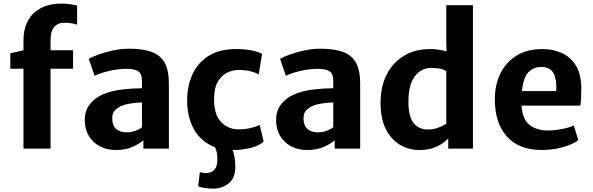

<svg xmlns="http://www.w3.org/2000/svg" viewBox="-20 -842 3358 1088"><path d="M113 0V-452.5H38.5V-540L113 -557V-610.5Q113 -671.5 132 -712.2Q151 -753 182 -777Q213 -801 250 -811.2Q287 -821.5 323.5 -821.5Q358.5 -821.5 383.2 -817.5Q408 -813.5 417 -811V-702Q405.5 -706.5 387.5 -709.8Q369.5 -713 340.5 -713Q308 -713 287.2 -689.2Q266.5 -665.5 266.5 -615V-557H394V-452.5H266.5V0Z M638 8Q558.5 8 509.5 -39.2Q460.5 -86.5 460.5 -163Q460.5 -213.5 488.2 -250.2Q516 -287 563.5 -307.5Q612.5 -328 673.2 -335Q734 -342 784.5 -342V-383Q784.5 -425.5 762 -438.8Q739.5 -452 697.5 -452Q650 -452 598.2 -440Q546.5 -428 516 -412.5L483 -508.5Q499.5 -518.5 535.8 -532Q572 -545.5 618.5 -555.8Q665 -566 712 -566Q789 -566 838.8 -548Q888.5 -530 912.8 -487Q937 -444 937 -368V0H792.5V-47Q770 -27 730.5 -9.5Q691 8 638 8ZM616 -171Q616 -130.5 638.2 -111.2Q660.5 -92 696.5 -92Q724 -92 750.5 -102.2Q777 -112.5 784.5 -121.5V-261.5Q757 -261 721.8 -255.8Q686.5 -250.5 666 -241Q646.5 -232 631.2 -217Q616 -202 616 -171Z M1040.5 -272.5Q1040.5 -354.5 1070.5 -420.5Q1100.5 -486.5 1161.8 -525.2Q1223 -564 1317.5 -564Q1372 -564 1411.8 -555Q1451.5 -546 1465 -536.5L1446 -420Q1427.5 -431 1399.8 -438.2Q1372 -445.5 1331 -445.5Q1298.5 -445.5 1267.5 -430.5Q1236.5 -415.5 1215.5 -381Q1194.5 -346.5 1193 -288.5Q1191 -195 1231.5 -152Q1272 -109 1330.5 -109Q1368.5 -109 1401 -116.8Q1433.5 -124.5 1451.5 -134L1474 -40.5Q1449.5 -16.5 1401.5 -4.2Q1353.5 8 1300 8Q1213.5 8 1155.8 -28.8Q1098 -65.5 1069.2 -129Q1040.5 -192.5 1040.5 -272.5ZM1103 213 1112.5 132.5Q1119 136 1129 137.2Q1139 138.5 1151 138.5Q1177 138.5 1194 120.8Q1211 103 1211.5 65.5Q1212.5 35 1207 16.5Q1201.5 -2 1195 -15L1258.5 -17L1283 -15Q1299 0.5 1306.2 35.2Q1313.5 70 1313.5 105.5Q1312.5 168.5 1274.8 197.8Q1237 227 1188.5 227Q1167 227 1139.8 223Q1112.5 219 1103 213Z M1722 8Q1642.5 8 1593.5 -39.2Q1544.5 -86.5 1544.5 -163Q1544.5 -213.5 1572.2 -250.2Q1600 -287 1647.5 -307.5Q1696.5 -328 1757.2 -335Q1818 -342 1868.5 -342V-383Q1868.5 -425.5 1846 -438.8Q1823.5 -452 1781.5 -452Q1734 -452 1682.2 -440Q1630.5 -428 1600 -412.5L1567 -508.5Q1583.5 -518.5 1619.8 -532Q1656 -545.5 1702.5 -555.8Q1749 -566 1796 -566Q1873 -566 1922.8 -548Q1972.5 -530 1996.8 -487Q2021 -444 2021 -368V0H1876.5V-47Q1854 -27 1814.5 -9.5Q1775 8 1722 8ZM1700 -171Q1700 -130.5 1722.2 -111.2Q1744.5 -92 1780.5 -92Q1808 -92 1834.5 -102.2Q1861 -112.5 1868.5 -121.5V-261.5Q1841 -261 1805.8 -255.8Q1770.5 -250.5 1750 -241Q1730.5 -232 1715.2 -217Q1700 -202 1700 -171Z M2356 8Q2297 8 2247.2 -21Q2197.5 -50 2167 -109.2Q2136.5 -168.5 2136.5 -259Q2136.5 -351.5 2171.5 -420Q2206.5 -488.5 2269.5 -526.2Q2332.5 -564 2417.5 -564Q2446.5 -564 2470 -560Q2493.5 -556 2510.5 -550.5L2509 -599V-812.5H2660V0H2520V-57Q2507 -44 2485.8 -28.8Q2464.5 -13.5 2432.5 -2.8Q2400.5 8 2356 8ZM2294.5 -269.5Q2293.5 -183 2323.2 -145.5Q2353 -108 2405 -108Q2436.5 -108 2465 -119Q2493.5 -130 2509 -141.5V-438.5Q2496 -448.5 2473.2 -452.8Q2450.5 -457 2421.5 -457Q2367 -457 2331 -410Q2295 -363 2294.5 -269.5Z M3049.5 8Q2921 8 2852.5 -68.2Q2784 -144.5 2784 -280Q2784 -361 2815.2 -425Q2846.5 -489 2906 -526.2Q2965.5 -563.5 3051.5 -564Q3109 -564.5 3159.2 -543.5Q3209.5 -522.5 3241.2 -474.2Q3273 -426 3274 -344.5Q3274 -314 3272.8 -287.8Q3271.5 -261.5 3268.5 -243.5H2935.5Q2940 -165.5 2980.8 -134Q3021.5 -102.5 3086 -102.5Q3110 -102.5 3138.5 -106.5Q3167 -110.5 3192.5 -117.2Q3218 -124 3231.5 -131L3257 -48Q3229 -25.5 3171.8 -8.8Q3114.5 8 3049.5 8ZM3046.5 -462.5Q3003.5 -462.5 2974.5 -432.8Q2945.5 -403 2937.5 -326H3132Q3136 -386.5 3118 -424.5Q3100 -462.5 3046.5 -462.5Z"/></svg>

Font: Merriweather Sans
Style: Bold
Weight: 700
Designer: Eben Sorkin
Foundry: Eben Sorkin
Version: Version 1.008; ttfautohint (v1.7.19-72a1) -l 8 -r 50 -G 200 